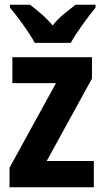

<svg xmlns="http://www.w3.org/2000/svg" viewBox="-20 -852 435 806"><path d="M126 -672H277C300 -714 349 -781 381 -820V-832H297C269 -809 231 -784 201 -745C171 -782 132 -812 106 -832H22V-820C54 -782 105 -712 126 -672ZM374 -66V-176H176L366 -522V-612H32V-503H215L20 -148V-66Z"/></svg>

Font: Noto Sans Malayalam UI Condensed
Style: Bold
Weight: 700
Width: 3
Designer: Jelle Bosma - Monotype Design Team
Foundry: Monotype Imaging Inc.
Version: Version 2.104